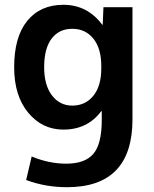

<svg xmlns="http://www.w3.org/2000/svg" viewBox="-20 -550 641 800"><path d="M244 -530Q344 -530 406 -447H408L411 -520H532V-53Q532 230 259 230Q169 230 89 200L112 102Q184 132 256 132Q334 132 369 91Q404 50 404 -50V-87H402Q345 -10 244 -10Q156 -10 97.5 -80.5Q39 -151 39 -270Q39 -396 93.5 -463Q148 -530 244 -530ZM164 -270Q164 -195 196.5 -152.5Q229 -110 281 -110Q336 -110 369 -151Q402 -192 402 -265V-275Q402 -348 369 -389Q336 -430 281 -430Q226 -430 195 -389Q164 -348 164 -270Z"/></svg>

Font: M PLUS 1p
Style: Bold
Weight: 700
Version: Version 1.062